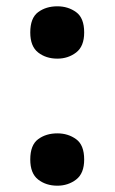

<svg xmlns="http://www.w3.org/2000/svg" viewBox="-20 -576 364 609"><path d="M162 -390Q126 -390 101 -409.5Q76 -429 76 -473Q76 -519 101 -537.5Q126 -556 162 -556Q196 -556 221.5 -537.5Q247 -519 247 -473Q247 -429 221.5 -409.5Q196 -390 162 -390ZM162 13Q126 13 101 -6.5Q76 -26 76 -70Q76 -116 101 -134.5Q126 -153 162 -153Q196 -153 221.5 -134.5Q247 -116 247 -70Q247 -26 221.5 -6.5Q196 13 162 13Z"/></svg>

Font: Noto Sans Bengali UI
Style: Bold
Weight: 700
Designer: Jelle Bosma - Monotype Design Team
Foundry: Monotype Imaging Inc.
Version: Version 2.003; ttfautohint (v1.8.4.7-5d5b)